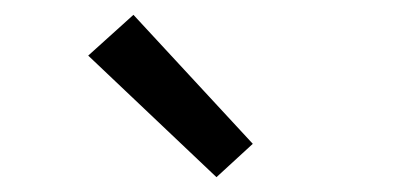

<svg xmlns="http://www.w3.org/2000/svg" viewBox="-20 -802 540 259"><path d="M272 -563 99 -727 160 -782 321 -608Z"/></svg>

Font: Iosevka Slab
Style: Regular
Weight: 400
Monospace: yes
Designer: Belleve Invis
Foundry: Belleve Invis
Version: Version 11.2.4; ttfautohint (v1.8.3)